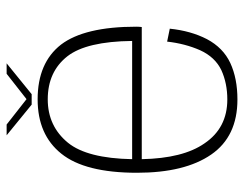

<svg xmlns="http://www.w3.org/2000/svg" viewBox="-98 -634 736 579"><g transform="rotate(-90 269.5 -344.0)"><path d="M259.5 4.5Q323 4.5 369.5 -17Q415.5 -38.5 441.5 -87.5Q466.5 -136 473 -199.5L434 -207.5Q428 -153.5 408 -108Q387.5 -63 348 -44Q308.5 -26 259.5 -26Q173.5 -26 127 -95Q82 -159.5 79.5 -284H478Q479 -292.5 479 -300.5Q479 -456.5 425 -527.5Q370 -598 260 -598Q153 -598 96 -526.5Q38.5 -455 38.5 -298.5Q38.5 -154 93.5 -74.5Q148 4.5 259.5 4.5ZM79.5 -313Q82 -448.5 129 -506.5Q179 -567.5 260 -567.5Q343.5 -567.5 390 -508Q434.5 -450.5 436 -313ZM244 -616H275.5L368.5 -691.5H337L260.5 -631.5L184 -691.5H151.5Z"/></g></svg>

Font: Anybody Thin ExtraLight
Style: Regular
Weight: 250
Version: Version 1.113;gftools[0.9.25]